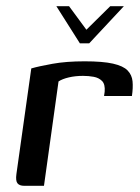

<svg xmlns="http://www.w3.org/2000/svg" viewBox="-20 -600 452 620"><path d="M162 -580H203L259 -504L336 -580H380L268 -460H238ZM122 0H58Q43 0 36.5 -8Q30 -16 33 -38L81 -379Q105 -386 149.5 -394Q194 -402 253 -402Q312 -402 345 -394.5Q378 -387 392 -372.5Q406 -358 408 -337.5Q410 -317 406 -290H316L318 -304Q320 -328 309.5 -338.5Q299 -349 282.5 -352Q266 -355 248 -355Q223 -355 202 -350Q181 -345 169 -337Z"/></svg>

Font: Genos Thin Medium
Style: Italic
Weight: 500
Italic angle: -8°
Version: Version 1.010